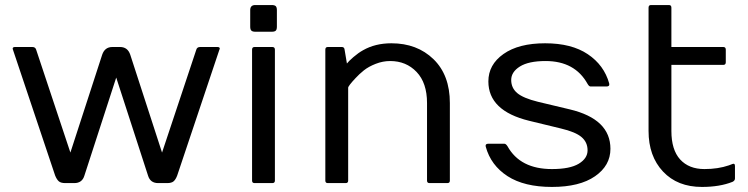

<svg xmlns="http://www.w3.org/2000/svg" viewBox="-20 -720 2940 755"><path d="M30.8 -524.9 196.8 -29.8C201 -19.4 205.8 -11.8 211.2 -7.1C216.6 -2.4 225.1 0 236.8 0H272C292.8 0 306.2 -9.9 312 -29.8L437 -415L562 -29.8C567.9 -9.9 581.2 0 602.1 0H637.2C648.9 0 657.5 -2.4 662.8 -7.1C668.2 -11.8 672.9 -19.4 676.8 -29.8L842.8 -524.9C843.8 -526.2 844.2 -527.5 844.2 -528.8C844.2 -533 841.1 -535.2 835 -535.2H767.1C759 -535.2 753.9 -531.7 752 -524.9L617.2 -120.1L492.2 -504.9C485.4 -525.1 472 -535.2 452.1 -535.2H421.9C402 -535.2 388.7 -525.1 381.8 -504.9L256.8 -120.1L122.1 -524.9C120.1 -531.7 115.1 -535.2 106.9 -535.2H39.1C32.9 -535.2 29.8 -533 29.8 -528.8C29.8 -527.5 30.1 -526.2 30.8 -524.9Z M963.9 -680.2V-615.2C963.9 -607.7 965.4 -602.5 968.5 -599.6C971.6 -596.7 976.7 -595.2 983.9 -595.2H1048.8C1056.3 -595.2 1061.5 -596.7 1064.5 -599.6C1067.4 -602.5 1068.8 -607.7 1068.8 -615.2V-680.2C1068.8 -687.3 1067.4 -692.5 1064.5 -695.6C1061.5 -698.6 1056.3 -700.2 1048.8 -700.2H983.9C970.5 -700.2 963.9 -693.5 963.9 -680.2ZM971.2 -9.8C971.2 -3.3 974.4 0 981 0H1050.8C1057.6 0 1061 -3.3 1061 -9.8V-524.9C1061 -531.7 1057.6 -535.2 1050.8 -535.2H981C974.4 -535.2 971.2 -531.7 971.2 -524.9Z M1259.3 -9.8C1259.3 -3.3 1262.5 0 1269 0H1339.4C1345.9 0 1349.1 -3.3 1349.1 -9.8V-375C1349.1 -379.6 1358.7 -392.1 1377.9 -412.6C1387.4 -423 1398.3 -433.2 1410.6 -443.1C1423 -453 1438.6 -461.7 1457.3 -469C1476 -476.3 1495 -480 1514.2 -480C1556.2 -480 1590.8 -465.7 1618.2 -437C1645.5 -408.4 1659.2 -367.7 1659.2 -314.9V-9.8C1659.2 -3.3 1662.4 0 1668.9 0H1739.3C1745.8 0 1749 -3.3 1749 -9.8V-314.9C1749 -388.2 1727.5 -445.6 1684.6 -487.3C1641.6 -529 1586.4 -549.8 1519 -549.8C1476.7 -549.8 1439.6 -540.7 1407.7 -522.5C1395.3 -515.6 1382.6 -506.6 1369.6 -495.4C1356.6 -484.1 1348.1 -475.7 1344.2 -470.2L1335 -524.9C1334.3 -531.7 1330.7 -535.2 1324.2 -535.2H1269C1262.5 -535.2 1259.3 -531.7 1259.3 -524.9Z M1890.1 -143.1C1903.5 -94.2 1932 -55.7 1975.8 -27.3C2019.6 1 2077.8 15.1 2150.4 15.1C2223 15.1 2279.5 1.1 2319.8 -26.9C2360.2 -54.9 2380.4 -90.8 2380.4 -134.8C2380.4 -212.9 2327 -264.6 2220.2 -290L2095.2 -319.8C2056.8 -329.3 2029.7 -340.7 2013.9 -354C1998.1 -367.4 1990.2 -384.5 1990.2 -405.5C1990.2 -426.5 2001.6 -444.2 2024.4 -458.5C2047.2 -472.8 2080.9 -480 2125.5 -480C2202.3 -480 2257.3 -450 2290.5 -390.1C2294.4 -383.3 2298.3 -379.9 2302.2 -379.9H2365.2C2374 -379.9 2377.4 -384 2375.5 -392.1C2362.1 -439.9 2334.1 -478.2 2291.5 -506.8C2248.9 -535.5 2192.9 -549.8 2123.5 -549.8C2054.2 -549.8 1999.7 -535.8 1960 -507.8C1920.2 -479.8 1900.4 -443.8 1900.4 -399.9C1900.4 -322.8 1953.8 -271.2 2060.5 -245.1L2185.5 -214.8C2224 -205.7 2251.1 -194.4 2266.8 -180.9C2282.6 -167.4 2290.5 -150.1 2290.5 -128.9C2290.5 -107.7 2279 -90.2 2255.9 -76.2C2232.7 -62.2 2197.6 -55.2 2150.4 -55.2C2067.1 -55.2 2008.8 -85.1 1975.6 -145C1971.4 -151.5 1967.3 -154.8 1963.4 -154.8H1900.4C1893.2 -154.8 1889.6 -152.2 1889.6 -147C1889.6 -146 1889.8 -144.7 1890.1 -143.1Z M2530.3 -205.1C2530.3 -139 2549.2 -85.8 2587.2 -45.4C2625.1 -5 2676.1 15.1 2740.2 15.1C2786.8 15.1 2826.8 8.5 2860.4 -4.9C2866.9 -8.1 2870.1 -12.5 2870.1 -18.1V-66.9C2870.1 -75 2866.9 -77.8 2860.4 -75.2L2846.2 -69.8C2817.9 -60.1 2785.8 -55.2 2750 -55.2C2709.3 -55.2 2677.5 -67.8 2654.5 -93C2631.6 -118.2 2620.1 -155.6 2620.1 -205.1V-464.8H2824.2C2830.7 -464.8 2834 -468.3 2834 -475.1V-524.9C2834 -531.7 2830.7 -535.2 2824.2 -535.2H2620.1V-689.9C2620.1 -696.8 2616.9 -700.2 2610.4 -700.2H2540C2533.5 -700.2 2530.3 -696.8 2530.3 -689.9Z"/></svg>

Font: Numans
Style: Regular
Weight: 400
Designer: Jovanny Lemonad
Foundry: Jovanny Lemonad
Version: Version 001.001